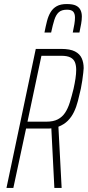

<svg xmlns="http://www.w3.org/2000/svg" viewBox="-20 -930 434 950"><path d="M12 0 157 -688H282Q327 -688 351 -675.5Q375 -663 384.5 -641.5Q394 -620 394 -593Q394 -587 392 -569.5Q390 -552 387 -531Q384 -510 380 -491Q373 -460 365.5 -430.5Q358 -401 346 -376Q334 -351 315.5 -332.5Q297 -314 269 -303L285 0H249L234 -295Q229 -294 223 -294Q217 -294 211 -294H109L46 0ZM116 -328H210Q244 -328 266 -339.5Q288 -351 302 -372Q316 -393 325.5 -423.5Q335 -454 344 -491Q350 -518 353.5 -541.5Q357 -565 357 -584Q357 -606 351 -621.5Q345 -637 329 -645.5Q313 -654 283 -654H185ZM200 -769Q206 -800 212.5 -825.5Q219 -851 230.5 -870Q242 -889 261 -899.5Q280 -910 310 -910Q340 -910 355.5 -902.5Q371 -895 378 -881Q385 -867 385 -848Q385 -832 381.5 -812Q378 -792 373 -769H340Q345 -792 348 -810.5Q351 -829 351 -843Q351 -862 342.5 -872Q334 -882 311 -882Q285 -882 271 -869.5Q257 -857 249 -832Q241 -807 233 -769Z"/></svg>

Font: Saira ExtraCondensed Thin
Style: Italic
Weight: 250
Width: 2
Italic angle: -12°
Designer: Hector Gatti with collaboration of the Omnibus-Type team
Foundry: Omnibus-Type
Version: Version 1.101